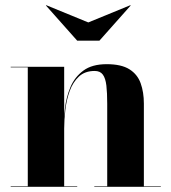

<svg xmlns="http://www.w3.org/2000/svg" viewBox="-20 -716 657 736"><path d="M226 -460V-2H276V0H21V-2H86.5V-458H21V-460ZM531.5 -319V-2H596.5V0H341.5V-2H391V-318Q391 -360 387.8 -388Q384.5 -416 374.2 -430Q364 -444 343 -444Q305.5 -444 282.5 -422.5Q259.5 -401 247.2 -367.2Q235 -333.5 230.5 -295.2Q226 -257 226 -223L224 -220.5Q224 -257.5 229 -300.8Q234 -344 250.2 -382.5Q266.5 -421 299.8 -445.5Q333 -470 389 -470Q445 -470 476 -450.5Q507 -431 519.2 -396.8Q531.5 -362.5 531.5 -319ZM276 -560 156 -695 157.5 -696 318.5 -630 479.5 -696 481 -695 361 -560Z"/></svg>

Font: Bodoni Moda 96pt
Style: Bold
Weight: 700
Version: Version 2.005